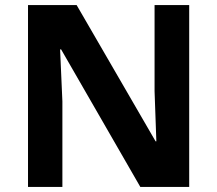

<svg xmlns="http://www.w3.org/2000/svg" viewBox="-20 -785 853 754"><path d="M723 -51V-765H587V-427C589 -361 592 -296 594 -230H591L281 -765H90V-51H225V-387C222 -455 219 -523 216 -591H220L531 -51Z"/></svg>

Font: Noto Sans Tamil UI
Style: Bold
Weight: 700
Designer: Jelle Bosma - Monotype Design Team
Foundry: Monotype Imaging Inc.
Version: Version 2.004